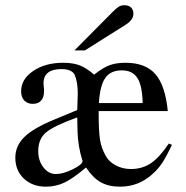

<svg xmlns="http://www.w3.org/2000/svg" viewBox="-20 -698 707 728"><path d="M620.1 -153.8 631.8 -148.9Q610.8 -104 594.7 -79.8Q578.6 -55.7 558.1 -38.1Q505.9 9.8 435.1 9.8Q391.6 9.8 361.8 -7.1Q332 -23.9 306.2 -63Q255.9 -20.5 223.6 -5.4Q191.4 9.8 153.8 9.8Q103 9.8 70.6 -20.8Q38.1 -51.3 38.1 -100.1Q38.1 -145 72.5 -178.7Q106.9 -212.4 187 -245.1L272.9 -280.8L274.9 -344.2Q274.9 -386.2 263.2 -414.1Q252.4 -436 212.9 -436Q147.9 -436 145 -386.2V-379.9L146 -369.1Q147 -363.3 147 -352.1Q147 -329.1 136 -316.7Q125 -304.2 104 -304.2Q84 -304.2 72 -316.9Q60.1 -329.6 60.1 -352.1Q60.1 -397.9 106 -429Q151.9 -460 219.2 -460Q256.8 -460 282.2 -450.2Q307.6 -440.4 336.9 -415Q370.1 -441.4 395.3 -450.7Q420.4 -460 456.1 -460Q531.7 -460 569.3 -416.7Q606.9 -373.5 616.2 -276.9H354Q354 -201.7 359.1 -168.9Q364.3 -136.2 380.9 -106.9Q393.1 -84.5 419.2 -70.8Q445.3 -57.1 476.1 -57.1Q519 -57.1 551.8 -78.9Q584.5 -100.6 620.1 -153.8ZM273.9 -201.2 272.9 -252.9Q182.6 -220.2 153.8 -195.3Q125 -170.4 125 -125Q125 -88.9 144.5 -63.5Q164.1 -38.1 191.9 -38.1Q219.2 -38.1 256.1 -56.2Q293 -74.2 293 -87.9Q293 -89.8 292 -90.8Q275.4 -144 273.9 -201.2ZM355 -307.1H521Q519.5 -373 501 -402.1Q482.4 -431.2 441.9 -431.2Q398.9 -431.2 378.9 -402.1Q358.9 -373 355 -307.1ZM301.8 -506.8H262.2L409.2 -654.8Q422.9 -668.5 431.4 -673.3Q439.9 -678.2 451.2 -678.2Q467.8 -678.2 476.8 -669.7Q485.8 -661.1 485.8 -646Q485.8 -622.6 456.1 -604Z"/></svg>

Font: Accordance
Style: Regular
Weight: 400
Version: Version 1.1 (build May 11, 2018) Miklal Software Solutions, 